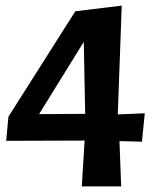

<svg xmlns="http://www.w3.org/2000/svg" viewBox="-20 -663 576 683"><path d="M10 -248 248 -623 413 -643 399 -256 495 -260 485 -159 405 -161 411 0H271L281 -163L2 -162ZM278 -514 119 -257 283 -258Z"/></svg>

Font: Acme
Style: Regular
Weight: 400
Designer: Juan Pablo del Peral
Foundry: Juan Pablo del Peral
Version: Version 1.002